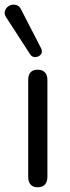

<svg xmlns="http://www.w3.org/2000/svg" viewBox="-43 -785 295 810"><path d="M116 5Q96 5 86 -6.5Q76 -18 76 -39V-448Q76 -469 86 -480Q96 -491 116 -491Q135 -491 146 -480Q157 -469 157 -448V-39Q157 -18 146.5 -6.5Q136 5 116 5ZM84 -556 -17 -712Q-25 -724 -23 -735Q-21 -746 -13 -754Q-5 -762 6 -764.5Q17 -767 28 -763Q39 -759 46 -745L130 -582Q136 -570 132.5 -561Q129 -552 119.5 -547.5Q110 -543 100.5 -544.5Q91 -546 84 -556Z"/></svg>

Font: Nunito ExtraLight
Style: Regular
Weight: 400
Version: Version 3.602